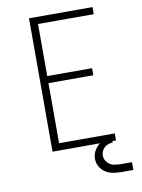

<svg xmlns="http://www.w3.org/2000/svg" viewBox="-98 -801 771 1042"><g transform="rotate(-10 288.0 -280.5)"><path d="M136 0H486V-39H179V-370H426V-409H179V-696H486V-735H136ZM491 174H551V131H491Q470 131 450 127Q430 123 415.5 106Q401 89 401 69Q401 52 410 37.5Q419 23 434.5 15.5Q450 8 466 8V-22Q439 -22 413.5 -9.5Q388 3 372 27Q356 51 356 78Q356 102 368 122.5Q380 143 400.5 155.5Q421 168 444.5 171Q468 174 491 174Z"/></g></svg>

Font: Iosevka Sparkle Extralight
Style: Regular
Weight: 200
Designer: Belleve Invis
Foundry: Belleve Invis
Version: Version 4.5.0; ttfautohint (v1.8.3)